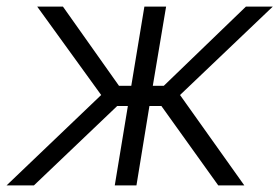

<svg xmlns="http://www.w3.org/2000/svg" viewBox="-37 -559 843 579"><path d="M-17.1 0 268.1 -272.5 75.2 -539.1H152.8L321.8 -300.3H358.9L398.4 -539.1H463.9L423.8 -300.3H457L704.6 -539.1H785.6L505.9 -272.5L699.7 0H621.1L449.7 -239.3H413.6L374.5 0H309.1L348.6 -239.3H316.4L65.4 0Z"/></svg>

Font: Inter 18pt Light
Style: Italic
Weight: 300
Italic angle: -9.3988°
Designer: Rasmus Andersson
Foundry: rsms
Version: Version 4.001;git-66647c0bb